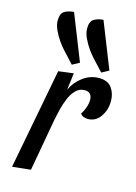

<svg xmlns="http://www.w3.org/2000/svg" viewBox="-124 -882 677 958"><g transform="rotate(15 214.5 -403.0)"><path d="M37 10 136 -510 214 -520 203 -432Q221 -473 259 -501.5Q297 -530 342 -530Q389 -530 409 -501Q429 -472 429 -434Q429 -388 404.5 -353Q380 -318 340 -318Q330 -318 318.5 -322Q307 -326 301 -336Q312 -351 319.5 -372.5Q327 -394 327 -412Q327 -432 317.5 -442.5Q308 -453 289 -453Q262 -453 243 -433.5Q224 -414 212 -385Q200 -356 192.5 -325.5Q185 -295 181 -274L132 0ZM345 -559 286 -623Q275 -635 259.5 -657Q244 -679 232 -705Q220 -731 220 -753Q220 -792 241.5 -803.5Q263 -815 288 -816L382 -579ZM193 -559 134 -623Q123 -635 107.5 -657Q92 -679 80 -705Q68 -731 68 -753Q68 -792 89.5 -803.5Q111 -815 136 -816L230 -579Z"/></g></svg>

Font: Sansita Swashed Light
Style: Regular
Weight: 300
Designer: Pablo Cosgaya
Foundry: Omnibus-Type
Version: Version 1.003